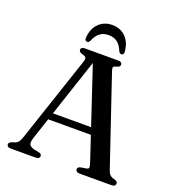

<svg xmlns="http://www.w3.org/2000/svg" viewBox="-155 -1005 1023 1125"><g transform="rotate(20 356.0 -442.0)"><path d="M172.5 -278.5H470.5L474 -236H168ZM220 -18Q220 -10 214.2 -5Q208.5 0 195.5 0H40.5Q27.5 0 21.5 -4.8Q15.5 -9.5 15.5 -17.5Q15.5 -24 19.2 -28Q23 -32 33.5 -36.5L53 -43Q67 -49 74.5 -59.8Q82 -70.5 90.5 -98L266.5 -623.5Q272.5 -641.5 269 -649.5Q265.5 -657.5 248 -662Q234.5 -665.5 229 -670.5Q223.5 -675.5 223.5 -682.5Q223.5 -691 229.8 -695.5Q236 -700 248.5 -700H455Q468 -700 474 -695.5Q480 -691 480 -683Q480 -675.5 474.8 -670.5Q469.5 -665.5 456.5 -662.5Q442 -659 439.5 -653Q437 -647 441.5 -632.5L627 -84Q633.5 -63 643 -53Q652.5 -43 670 -39Q684 -35 688.5 -30.2Q693 -25.5 693 -18Q693 -10 686.8 -5Q680.5 0 667.5 0H469Q456.5 0 450.2 -5Q444 -10 444 -18Q444 -25 448.5 -29.5Q453 -34 463.5 -36.5L498.5 -42Q511 -45 511.5 -53.2Q512 -61.5 506 -79.5L314.5 -654L329 -661L143.5 -103.5Q138 -85 138 -73.5Q138 -62 145.2 -54.8Q152.5 -47.5 168 -42.5L201 -36Q211 -33.5 215.5 -29.2Q220 -25 220 -18ZM353 -821Q320.5 -821 298.8 -804.5Q277 -788 262.5 -752.5Q259 -746 255.2 -743.2Q251.5 -740.5 246.5 -740.5Q239.5 -740.5 235.5 -745.8Q231.5 -751 232 -760.5Q235.5 -817 268.5 -850.5Q301.5 -884 353 -884Q404.5 -884 437.2 -850.5Q470 -817 474 -760.5Q474.5 -751 470.5 -745.8Q466.5 -740.5 459 -740.5Q455 -740.5 451 -743.2Q447 -746 443 -752.5Q429 -788.5 407 -804.8Q385 -821 353 -821Z"/></g></svg>

Font: Fraunces Wonky
Style: Regular
Weight: 400
Version: Version 1.000;[b76b70a41]